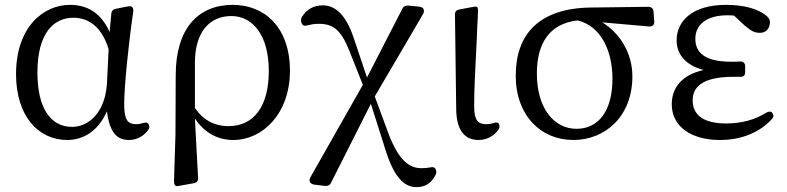

<svg xmlns="http://www.w3.org/2000/svg" viewBox="-20 -555 3238 790"><path d="M257 21C318 21 382 -11 420 -97C431 -10 461 21 510 21C543 21 570 6 589 -19C596 -29 596 -36 591 -45C586 -52 578 -52 566 -48C559 -46 551 -44 541 -44C505 -44 491 -62 491 -126C491 -198 508 -369 528 -505C529 -516 528 -522 524 -526C520 -530 513 -530 503 -528L457 -519C446 -517 439 -510 438 -499L431 -423C396 -502 339 -535 268 -535C157 -535 46 -442 46 -250C46 -78 137 21 257 21ZM134 -257C134 -419 201 -482 282 -482C342 -482 399 -447 427 -352L420 -211C412 -87 341 -33 277 -33C187 -33 134 -111 134 -257Z M703 -245 702 -3 696 189C696 200 698 206 702 209C706 212 711 211 721 209L777 199C789 197 796 190 795 177L782 -67C822 -8 876 21 940 21C1061 21 1173 -88 1173 -264C1173 -442 1069 -535 938 -535C796 -535 703 -439 703 -245ZM782 -111V-300C783 -418 838 -489 932 -489C1020 -489 1086 -410 1086 -263C1086 -118 1025 -36 920 -36C860 -36 813 -64 782 -111Z M1256 195C1260 201 1266 204 1276 205L1317 210C1328 211 1337 208 1342 197L1506 -128L1564 55C1598 168 1640 215 1693 215C1731 215 1755 198 1772 165C1777 155 1776 147 1772 140C1768 133 1761 131 1749 134C1738 136 1726 137 1714 137C1663 137 1624 104 1585 12L1522 -158L1720 -496C1725 -505 1726 -512 1722 -519C1718 -525 1711 -527 1701 -528L1660 -532C1649 -533 1640 -529 1635 -518L1490 -236L1436 -397C1404 -493 1361 -533 1308 -533C1271 -533 1242 -517 1222 -485C1217 -475 1217 -467 1222 -458C1226 -449 1234 -447 1246 -451C1258 -454 1273 -457 1291 -457C1350 -457 1382 -434 1417 -347L1473 -206L1258 173C1253 182 1252 190 1256 195Z M1950 21C1983 21 2014 4 2031 -22C2037 -30 2036 -38 2033 -45C2030 -52 2021 -53 2009 -48C2002 -46 1993 -44 1982 -44C1948 -44 1931 -58 1931 -117C1931 -181 1934 -250 1942 -401C1943 -427 1944 -456 1946 -488C1946 -494 1946 -501 1947 -507C1947 -518 1946 -523 1943 -526C1940 -529 1933 -528 1923 -526L1870 -516C1858 -514 1852 -508 1852 -495L1857 -111C1857 -14 1895 21 1950 21Z M2339 21C2470 21 2582 -76 2582 -241C2582 -337 2530 -419 2458 -463L2651 -446C2664 -445 2673 -453 2672 -466L2669 -508C2668 -520 2660 -527 2648 -527L2410 -524C2199 -521 2102 -415 2102 -244C2102 -79 2206 21 2339 21ZM2189 -252C2189 -376 2240 -458 2357 -471C2454 -447 2500 -344 2500 -231C2500 -98 2442 -25 2352 -25C2260 -25 2189 -109 2189 -252Z M2942 21C3031 21 3106 -10 3157 -66C3164 -74 3164 -82 3158 -90C3152 -98 3143 -97 3132 -91C3086 -62 3031 -47 2968 -47C2873 -47 2830 -83 2830 -142C2830 -195 2867 -239 2998 -239C3006 -239 3013 -239 3025 -239C3039 -238 3046 -245 3046 -258V-282C3046 -295 3039 -302 3025 -302C3011 -301 3000 -301 2989 -301C2879 -301 2841 -339 2841 -396C2841 -452 2886 -492 2972 -492C2982 -492 2992 -492 3000 -491L3043 -451C3073 -425 3086 -420 3108 -420C3130 -420 3147 -436 3148 -462C3148 -472 3145 -479 3138 -486C3099 -522 3033 -535 2967 -535C2831 -535 2764 -470 2764 -389C2764 -333 2799 -287 2875 -267C2783 -246 2744 -192 2744 -126C2744 -33 2826 21 2942 21Z"/></svg>

Font: 寒蝉锦书宋 Text
Style: Regular
Weight: 400
Designer: 寒蝉锦书宋{Warren} 思源宋体{Ryoko NISHIZUKA 西塚涼子 (kana & ideographs); Frank Grießhammer (Latin, Greek & Cyrillic); Wenlong ZHANG 
Foundry: Adobe & ChillType
Version: Version 2.000;Glyphs 3.1.1 (3135)